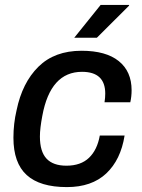

<svg xmlns="http://www.w3.org/2000/svg" viewBox="-20 -743 572 775"><path d="M279.8 -590.8 386.2 -723.1H501V-720.2L371.1 -590.8ZM250 12.2Q141.1 12.2 87.6 -36.6Q34.2 -85.4 34.2 -187Q34.2 -244.1 46.9 -297.9Q69.8 -409.2 135 -473.6Q200.2 -538.1 309.1 -538.1Q407.7 -538.1 459.5 -496.3Q511.2 -454.6 511.2 -378.9Q511.2 -353.5 505.9 -330.1H401.9Q404.8 -348.6 404.8 -365.2Q404.8 -453.1 311 -453.1Q183.6 -453.1 150.9 -275.9Q141.1 -224.6 141.1 -191.9Q141.1 -131.3 167.7 -102.8Q194.3 -74.2 248 -74.2Q306.2 -74.2 339.4 -106.2Q372.6 -138.2 382.8 -195.8H482.9Q467.3 -97.7 408.7 -42.7Q350.1 12.2 250 12.2Z"/></svg>

Font: Archivo Medium
Style: Italic
Weight: 500
Italic angle: -10°
Designer: Hector Gatti
Foundry: Omnibus-Type
Version: Version 2.001